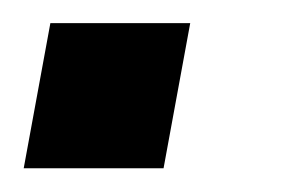

<svg xmlns="http://www.w3.org/2000/svg" viewBox="-34 -142 240 162"><path d="M-14 0 8.5 -122.5H126.5L104 0Z"/></svg>

Font: Cabin SemiCondensedSemiBold
Style: Italic
Weight: 600
Width: 4
Italic angle: -10°
Designer: Pablo Impallari
Foundry: Pablo Impallari. http://www.impallari.com Igino Marini. http://www.ikern.com
Version: Version 3.001